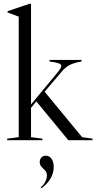

<svg xmlns="http://www.w3.org/2000/svg" viewBox="-20 -741 509 1015"><path d="M469 -8V0H341L172 -205L144 -171V-16L204 -8V0H18V-8L79 -16V-653L20 -675V-682L136 -721H144V-189L286 -360Q304 -383 304 -392Q304 -401 291 -406Q278 -411 242 -416V-424H411V-416Q371 -409 348.5 -397.5Q326 -386 306 -362L216 -256L414 -16ZM228 187Q228 174 223 166.5Q218 159 208 150Q199 141 194.5 134Q190 127 190 116Q190 101 199 91.5Q208 82 222 82Q241 82 252.5 98.5Q264 115 264 142Q264 174 247 203Q230 232 199 254L195 249Q210 238 219 220.5Q228 203 228 187Z"/></svg>

Font: Libre Caslon Display
Style: Regular
Weight: 400
Designer: Pablo Impallari, Rodrigo Fuenzalida
Foundry: Pablo Impallari, Rodrigo Fuenzalida
Version: Version 1.100; ttfautohint (v1.6) -l 8 -r 50 -G 200 -x 14 -D